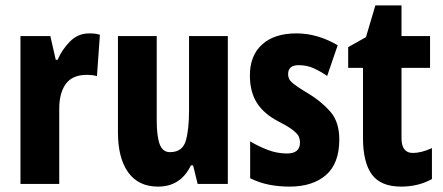

<svg xmlns="http://www.w3.org/2000/svg" viewBox="-20 -776 1644 713"><path d="M311 -652Q319 -652 328 -651.5Q337 -651 351 -647L340 -493Q332 -496 321.5 -497Q311 -498 302 -498Q249 -498 224.5 -464.5Q200 -431 200 -372V-93H56V-642H167L187 -554H194Q209 -590 239 -621Q269 -652 311 -652Z M826 -642V-93H714L697 -162H689Q651 -83 567 -83Q494 -83 456 -136Q418 -189 418 -285V-642H562V-329Q562 -270 573 -240.5Q584 -211 611 -211Q657 -211 669.5 -252Q682 -293 682 -366V-642Z M1240 -258Q1240 -169 1190.5 -126Q1141 -83 1055 -83Q1016 -83 980 -90Q944 -97 909 -114V-251Q937 -234 972.5 -220Q1008 -206 1046 -206Q1094 -206 1094 -247Q1094 -258 1090 -268Q1086 -278 1069.5 -291.5Q1053 -305 1014 -325Q960 -353 934 -394Q908 -435 908 -496Q908 -570 953.5 -611Q999 -652 1081 -652Q1159 -652 1234 -608L1195 -494Q1170 -511 1145 -522.5Q1120 -534 1089 -534Q1050 -534 1050 -501Q1050 -490 1054.5 -481.5Q1059 -473 1075 -461Q1091 -449 1126 -428Q1174 -399 1207 -361Q1240 -323 1240 -258Z M1513 -208Q1529 -208 1546.5 -212.5Q1564 -217 1584 -226V-111Q1533 -83 1470 -83Q1394 -83 1361 -128Q1328 -173 1328 -264V-524H1273V-601L1339 -638L1374 -756H1471V-642H1577V-524H1471V-263Q1471 -208 1513 -208Z"/></svg>

Font: Noto Sans Kannada UI ExtraCondensed ExtraBold
Style: Regular
Weight: 800
Width: 2
Designer: Jelle Bosma - Monotype Design Team
Foundry: Monotype Imaging Inc.
Version: Version 2.005; ttfautohint (v1.8.4.7-5d5b)